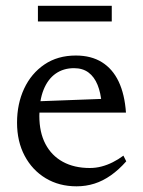

<svg xmlns="http://www.w3.org/2000/svg" viewBox="-20 -646 502 676"><path d="M247 -450.5Q301 -450.5 338.8 -427Q376.5 -403.5 397.8 -358.8Q419 -314 423.5 -249.5H104L104.5 -289L371 -299L338 -279.5Q335 -319 323.5 -347.2Q312 -375.5 291.5 -390.8Q271 -406 240.5 -406Q203.5 -406 176 -386.8Q148.5 -367.5 133.5 -330.2Q118.5 -293 118.5 -238Q118.5 -180 140 -139Q161.5 -98 201.5 -76.2Q241.5 -54.5 296 -54.5Q317.5 -54.5 337.5 -59.8Q357.5 -65 377 -74.8Q396.5 -84.5 414.5 -98L424.5 -78Q398.5 -48.5 370.5 -28.8Q342.5 -9 312.5 0.5Q282.5 10 249.5 10Q188 10 140.8 -18.5Q93.5 -47 66.8 -97.5Q40 -148 40 -214Q40 -280.5 65 -334Q90 -387.5 136.5 -419Q183 -450.5 247 -450.5ZM113.5 -570.5V-625.5H373.5V-570.5Z"/></svg>

Font: Newsreader 16pt 16pt
Style: Regular
Weight: 400
Version: Version 1.003